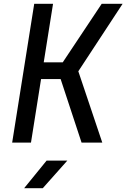

<svg xmlns="http://www.w3.org/2000/svg" viewBox="-20 -750 665 1010"><path d="M44 0 160 -730H259L210 -422H310L515 -730H625L392 -375L518 0H409L299 -334H196L143 0ZM107 240 225 95H334L205 240Z"/></svg>

Font: JetBrains Mono NL Medium
Style: Italic
Weight: 500
Italic angle: -9°
Monospace: yes
Designer: Philipp Nurullin, Konstantin Bulenkov
Foundry: JetBrains
Version: Version 2.305; ttfautohint (v1.8.4.7-5d5b)